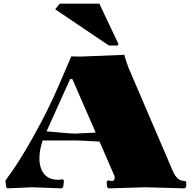

<svg xmlns="http://www.w3.org/2000/svg" viewBox="-20 -1030 1050 1051"><path d="M576.2 -780.8 282.2 -979 307.1 -1009.8H523.9L628.9 -788.1L624 -780.8ZM524.9 -254.9Q417 -261.2 393.1 -261.2H213.9Q195.8 -210.4 195.8 -163.1Q195.8 -109.9 221.4 -77.9Q247.1 -45.9 298.8 -45.9Q302.2 -45.9 306.2 -46.4Q310.1 -46.9 314.7 -47.6Q319.3 -48.3 321.8 -48.8L330.1 -42L326.2 -6.8L317.9 1L155.8 -4.9L21 1L13.2 -6.8L9.8 -42Q78.6 -132.3 161.1 -279.8Q243.7 -427.2 300.8 -560.1L370.1 -721.2L419.9 -720.2L661.1 -730Q661.1 -720.2 683.1 -660.2L926.8 -91.8Q938.5 -65.4 953.9 -52.2Q969.2 -39.1 994.1 -39.1L1000 -30.8L999 -6.8L990.2 1L772.9 -4.9L574.2 1L565.9 -6.8L564 -36.1L571.8 -43Q587.4 -39.1 594.2 -39.1Q600.1 -39.1 604 -44.2Q607.9 -49.3 607.9 -56.2Q607.9 -62 606 -67.9ZM503.9 -304.2 376 -597.2H363.8L234.9 -311Q363.3 -298.8 393.1 -298.8Q404.8 -298.8 503.9 -304.2Z"/></svg>

Font: Yokawerad
Style: Regular
Weight: 500
Designer: gluk
Foundry: gluk
Version: Version 0.79